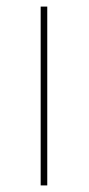

<svg xmlns="http://www.w3.org/2000/svg" viewBox="-20 -573 270 583"><path d="M123.5 -20V-10H103.5V-20V-543V-553H123.5V-543Z"/></svg>

Font: Nordica Plus
Style: NordicaClassicUltraLightExt
Weight: 300
Version: Version 1.01